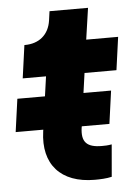

<svg xmlns="http://www.w3.org/2000/svg" viewBox="-58 -709 535 755"><g transform="rotate(-5 209.0 -332.0)"><path d="M286 6C306 6 333 5 353 0L364 -127C347 -124 337 -124 325 -124C265 -124 244 -147 252 -203L253 -208H362L380 -338H271L282 -416H408L426 -546H300L318 -670H166L161 -634C153 -578 114 -546 58 -546H56L38 -416H130L119 -338H10L-8 -208H101L100 -201C82 -73 151 6 286 6Z"/></g></svg>

Font: Mluvka ExtraBold
Style: Italic
Weight: 800
Italic angle: -8°
Designer: Modified by Jiří Krblich, Original typeface by Gumpita Rahayu
Foundry: Gumpita Rahayu & Jiří Krblich
Version: Version 2.000;Glyphs 3.1.1 (3134)